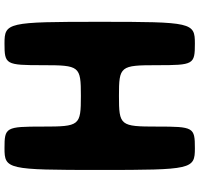

<svg xmlns="http://www.w3.org/2000/svg" viewBox="-36 -828 865 832"><g transform="rotate(90 396.0 -412.5)"><path d="M396 -331C525 -331 529 -326 529 -166C529 -5 532 0 623 0C714 0 717 -12 717 -413C717 -813 714 -825 623 -825C532 -825 529 -820 529 -661C529 -501 525 -496 396 -496C267 -496 263 -501 263 -661C263 -820 260 -825 169 -825C78 -825 75 -813 75 -413C75 -12 78 0 169 0C260 0 263 -5 263 -166C263 -326 267 -331 396 -331Z"/></g></svg>

Font: Hussar Print
Style: Bold
Weight: 700
Foundry: Cannot Into Space Fonts
Version: Version 2.00